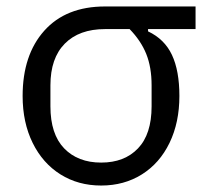

<svg xmlns="http://www.w3.org/2000/svg" viewBox="-20 -561 652 594"><path d="M438 -464Q489 -440 512 -391Q535 -342 535 -264Q535 -182 504.5 -119Q474 -56 419 -21.5Q364 13 293 13Q222 13 167 -21.5Q112 -56 81 -119Q50 -182 50 -264Q50 -391 117 -466Q184 -541 305 -541H585V-471H438ZM305 -471Q225 -471 180.5 -426Q136 -381 136 -297V-232Q136 -146 178.5 -102Q221 -58 293 -58Q365 -58 407 -102Q449 -146 449 -232V-297Q449 -353 432.5 -394Q416 -435 381 -471Z"/></svg>

Font: IBM Plex Sans SC
Style: Regular
Weight: 400
Designer: Mike Abbink; Paul van der Laan; Pieter van Rosmalen; Eunyou Noh; Wujin Sim; Chorong Kim; Dohee Lee; Yejin We; Jinhee Kim
Foundry: Sandoll Inc.
Version: Version 1.000